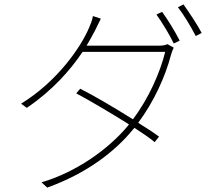

<svg xmlns="http://www.w3.org/2000/svg" viewBox="-20 -810 996 874"><path d="M374 -602C389 -627 402 -651 413 -672C421 -687 430 -708 439 -725L403 -737C401 -721 391 -696 386 -685C348 -594 239 -438 76 -338L102 -319C220 -399 301 -492 356 -574H732C709 -480 657 -362 585 -267C502 -319 404 -377 345 -406L327 -385C384 -355 484 -296 567 -244L562 -237C471 -128 325 -26 169 20L195 44C375 -21 502 -119 585 -220L592 -228C629 -204 663 -181 684 -163L704 -188C680 -206 646 -228 609 -251C681 -347 733 -463 758 -559C760 -566 766 -584 771 -593L742 -609C732 -604 722 -602 700 -602ZM692 -744C718 -708 753 -650 771 -612L798 -625C777 -667 742 -723 718 -756ZM790 -777C817 -742 849 -689 871 -646L898 -660C879 -697 840 -755 815 -790Z"/></svg>

Font: Kinto Sans Thin
Style: Regular
Weight: 100
Designer: Authors: Ryoko NISHIZUKA  (kana & ideographs); Paul D. Hunt (Latin, Greek & Cyrillic); Wenlong ZHANG  (bopomofo); Sandol
Foundry: Adobe Systems Incorporated, ookami Inc.
Version: Version 0.001